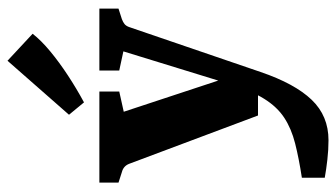

<svg xmlns="http://www.w3.org/2000/svg" viewBox="-212 -496 896 512"><g transform="rotate(-90 236.0 -240.0)"><path d="M18 117Q70 109 109.5 99Q149 89 178 70Q207 51 228.5 16.5Q250 -18 267 -73L355 -359L304 -370V-423H469V-372L441 -363Q433 -360 428 -356Q423 -352 420 -344L300 7Q269 98 226 143Q183 188 118 188Q93 188 66.5 185Q40 182 18 178ZM263 0H184L55 -344Q49 -359 33 -363L5 -372V-423H248V-370L194 -358L293 -58ZM186 -504 330 -668 402 -601Q384 -578 355 -554Q326 -530 291 -507Q256 -484 219 -464Z"/></g></svg>

Font: Rasa
Style: Regular
Weight: 400
Designer: Anna Giedrys (Yrsa+Rasa design), David Brezina (Yrsa art-direction, Rasa art-direction, design)
Foundry: Rosetta Type Foundry
Version: Version 2.004